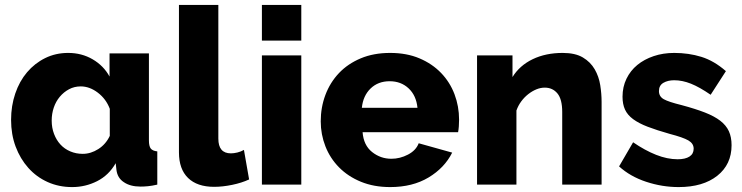

<svg xmlns="http://www.w3.org/2000/svg" viewBox="-20 -750 3014 780"><path d="M273 10Q219 10 173.5 -10.5Q128 -31 95 -68Q62 -105 43.5 -154.5Q25 -204 25 -263Q25 -320 42 -370Q59 -420 90 -456.5Q121 -493 163.5 -514Q206 -535 257 -535Q312 -535 356.5 -509Q401 -483 425 -439V-533H585V-180Q585 -156 592.5 -146.5Q600 -137 619 -135V0Q597 5 581 6.5Q565 8 551 8Q509 8 483 -10Q457 -27 453 -60L450 -87Q422 -38 374.5 -14Q327 10 273 10ZM316 -125Q349 -125 379.5 -144.5Q410 -164 426 -198V-308Q411 -348 377.5 -373.5Q344 -399 308 -399Q282 -399 260.5 -387.5Q239 -376 223 -357Q207 -338 198.5 -313Q190 -288 190 -260Q190 -231 199.5 -206Q209 -181 225.5 -163Q242 -145 265.5 -135Q289 -125 316 -125Z M707 -730H867V-187Q867 -127 918 -127Q930 -127 944.5 -130.5Q959 -134 971 -141L992 -21Q962 -7 923 1Q884 9 850 9Q781 9 744 -27Q707 -63 707 -131Z M1044 0V-525H1204V0ZM1044 -585V-730H1204V-585Z M1565 10Q1499 10 1446.5 -11.5Q1394 -33 1357.5 -70Q1321 -107 1302 -155.5Q1283 -204 1283 -257Q1283 -314 1302 -364.5Q1321 -415 1357 -453Q1393 -491 1445.5 -513Q1498 -535 1565 -535Q1632 -535 1684 -513Q1736 -491 1772 -453.5Q1808 -416 1826.5 -367Q1845 -318 1845 -264Q1845 -250 1844 -236.5Q1843 -223 1841 -213H1453Q1457 -160 1491.5 -132.5Q1526 -105 1570 -105Q1605 -105 1637.5 -122Q1670 -139 1681 -168L1817 -130Q1786 -68 1721 -29Q1656 10 1565 10ZM1676 -312Q1671 -362 1640 -391Q1609 -420 1563 -420Q1516 -420 1485.5 -390.5Q1455 -361 1450 -312Z M2424 0H2264V-295Q2264 -347 2244.5 -370.5Q2225 -394 2193 -394Q2176 -394 2159 -387Q2142 -380 2126 -367.5Q2110 -355 2097.5 -338Q2085 -321 2078 -301V0H1918V-525H2062V-437Q2091 -484 2144 -509.5Q2197 -535 2266 -535Q2317 -535 2348 -516.5Q2379 -498 2396 -468.5Q2413 -439 2418.5 -404Q2424 -369 2424 -336Z M2737 10Q2670 10 2605 -11.5Q2540 -33 2495 -74L2552 -172Q2600 -139 2645.5 -121Q2691 -103 2733 -103Q2764 -103 2781 -114Q2798 -125 2798 -146Q2798 -167 2776.5 -179.5Q2755 -192 2701 -206Q2648 -221 2611.5 -235Q2575 -249 2552 -266Q2529 -283 2519 -305Q2509 -327 2509 -357Q2509 -397 2525 -430Q2541 -463 2569 -486Q2597 -509 2635.5 -522Q2674 -535 2719 -535Q2778 -535 2829.5 -519Q2881 -503 2929 -461L2867 -365Q2822 -396 2787 -410Q2752 -424 2719 -424Q2693 -424 2675 -413.5Q2657 -403 2657 -380Q2657 -358 2676.5 -347Q2696 -336 2749 -323Q2805 -308 2843.5 -293Q2882 -278 2906 -259.5Q2930 -241 2941 -217Q2952 -193 2952 -160Q2952 -82 2894 -36Q2836 10 2737 10Z"/></svg>

Font: Oxford Sans
Style: Regular
Weight: 800
Designer: Matt McInerney, Pablo Impallari, Rodrigo Fuenzalida
Foundry: Matt McInerney, Pablo Impallari, Rodrigo Fuenzalida
Version: Version 3.000g; ttfautohint (v1.5) -l 8 -r 28 -G 28 -x 14 -D